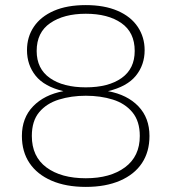

<svg xmlns="http://www.w3.org/2000/svg" viewBox="-20 -727 674 754"><path d="M229 -369Q154 -387 120 -429.5Q86 -472 86 -530Q86 -582 113 -622Q140 -662 191.5 -684.5Q243 -707 317 -707Q390 -707 442 -684.5Q494 -662 521 -621.5Q548 -581 548 -530Q548 -472 513.5 -429.5Q479 -387 404 -369Q480 -355 523.5 -309.5Q567 -264 567 -193Q567 -131 537.5 -86.5Q508 -42 451.5 -17.5Q395 7 317 7Q239 7 182.5 -17.5Q126 -42 96 -86.5Q66 -131 66 -193Q66 -264 110 -309.5Q154 -355 229 -369ZM509 -527Q509 -600 456.5 -636.5Q404 -673 317 -673Q231 -673 177.5 -636.5Q124 -600 124 -527Q124 -457 176 -420.5Q228 -384 317 -384Q406 -384 457.5 -420.5Q509 -457 509 -527ZM317 -351Q260 -351 211.5 -336Q163 -321 134 -286.5Q105 -252 105 -193Q105 -112 162.5 -69.5Q220 -27 317 -27Q413 -27 471 -70Q529 -113 529 -193Q529 -251 500 -286Q471 -321 423 -336Q375 -351 317 -351Z"/></svg>

Font: Albert Sans ExtraLight
Style: Regular
Weight: 250
Designer: Andreas Rasmussen
Foundry: a.Foundry
Version: Version 1.025